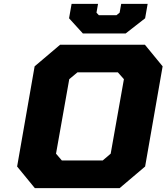

<svg xmlns="http://www.w3.org/2000/svg" viewBox="-20 -967 856 987"><path d="M406 -795 335 -873 348 -947H484L476 -902L488 -889H579L595 -902L603 -947H739L726 -873L626 -795ZM159 0 68 -111 158 -626 289 -737H725L816 -626L726 -111L595 0ZM298 -142H508L549 -177L617 -560L586 -595H378L336 -560L268 -177Z"/></svg>

Font: Tomorrow
Style: Bold Italic
Weight: 700
Italic angle: -10°
Designer: Tony de Marco, Monica Rizzolli
Foundry: Just in Type
Version: Version 2.002